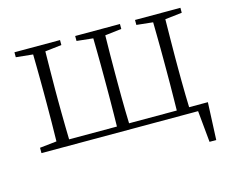

<svg xmlns="http://www.w3.org/2000/svg" viewBox="-95 -641 1119 932"><g transform="rotate(-15 465.0 -174.5)"><path d="M796.9 -29.8H891.1L882.8 158.2H849.1L834 0H46.9V-26.9L131.8 -36.1Q132.8 -77.1 133.3 -131.3Q133.8 -185.5 133.8 -226.1V-282.2Q133.8 -309.1 133.5 -343Q133.3 -377 132.8 -411.1Q132.3 -445.3 131.8 -473.1L46.9 -481.9V-506.8H275.9V-481.9L192.9 -472.2Q192.4 -430.7 191.7 -376.5Q190.9 -322.3 190.9 -282.2V-226.1Q190.9 -198.2 191.4 -162.8Q191.9 -127.4 192.4 -92.5Q192.9 -57.6 193.8 -29.8H434.1Q434.6 -57.6 435.1 -92.5Q435.5 -127.4 435.8 -162.8Q436 -198.2 436 -226.1V-282.2Q436 -309.1 435.8 -343Q435.5 -377 435.1 -411.1Q434.6 -445.3 434.1 -473.1L352.1 -481.9V-506.8H577.1V-481.9L494.1 -472.2Q493.2 -430.7 492.7 -376.5Q492.2 -322.3 492.2 -282.2V-226.1Q492.2 -198.2 492.4 -162.8Q492.7 -127.4 493.4 -92.5Q494.1 -57.6 495.1 -29.8H734.9Q735.4 -57.6 735.8 -92.5Q736.3 -127.4 736.6 -162.8Q736.8 -198.2 736.8 -226.1V-282.2Q736.8 -309.1 736.6 -343Q736.3 -377 735.8 -411.1Q735.4 -445.3 734.9 -473.1L652.8 -481.9V-506.8H880.9V-481.9L795.9 -472.2Q795.4 -430.7 794.7 -376.5Q793.9 -322.3 793.9 -282.2V-226.1Q793.9 -198.2 794.2 -162.8Q794.4 -127.4 795.2 -92.5Q795.9 -57.6 796.9 -29.8Z"/></g></svg>

Font: Source Han Serif CN ExtraLight
Style: Regular
Weight: 250
Designer: Ryoko NISHIZUKA  (kana & ideographs); Frank Grießhammer (Latin, Greek & Cyrillic); Wenlong ZHANG  (bopomofo); Sandoll Co
Foundry: Adobe Systems Incorporated
Version: Version 1.001;PS 1.001;hotconv 16.6.54;makeotf.lib2.5.65590